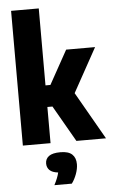

<svg xmlns="http://www.w3.org/2000/svg" viewBox="-67 -851 677 1147"><g transform="rotate(-5 271.5 -278.0)"><path d="M44.5 0V-808H210.5V-346.5H240L352 -548.5H525.5L380 -285L543 0H365.5L241 -217H210.5V0ZM211.5 252Q234.5 208 240.5 178.5Q205.5 174.5 189.5 158.8Q173.5 143 173.5 119Q173.5 91 195.2 75Q217 59 264.5 59Q312.5 59 334.5 79.8Q356.5 100.5 356.5 138.5Q356.5 166 344.8 197.8Q333 229.5 316 252Z"/></g></svg>

Font: Encode Sans Condensed ExtraBold
Style: Regular
Weight: 800
Width: 3
Designer: Multiple Designers
Foundry: Impallari Type
Version: Version 3.000; ttfautohint (v1.8.3) -l 8 -r 50 -G 200 -x 14 